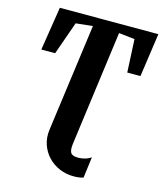

<svg xmlns="http://www.w3.org/2000/svg" viewBox="-141 -845 1016 1202"><g transform="rotate(15 367.0 -244.5)"><path d="M451.5 254Q402.5 254 359.2 235.8Q316 217.5 284.8 184.5Q253.5 151.5 238.5 107.2Q223.5 63 230.5 11L325 -686L216 -674.5L140.5 -460.5H51L95.5 -743H734L693.5 -460.5H608L597.5 -674.5L494.5 -686L394.5 60Q389.5 100 400.2 117Q411 134 448.5 134Q468.5 134 490.5 128.2Q512.5 122.5 531.5 109.5L514 245Q506 248.5 489.5 251.2Q473 254 451.5 254Z"/></g></svg>

Font: Merriweather 24pt Black
Style: Italic
Weight: 900
Italic angle: -7.8°
Designer: Eben Sorkin
Foundry: Eben Sorkin
Version: Version 2.101